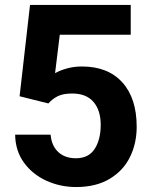

<svg xmlns="http://www.w3.org/2000/svg" viewBox="-20 -744 613 774"><path d="M507 -724V-604H221L202 -449Q221 -460 249.5 -468Q278 -476 310 -476Q415 -476 473 -412Q531 -348 531 -233Q531 -166 504 -111Q477 -56 422 -23Q367 10 287 10Q223 10 167 -15.5Q111 -41 76.5 -88.5Q42 -136 41 -201H184Q188 -156 215 -131Q242 -106 286 -106Q337 -106 361.5 -143.5Q386 -181 386 -241Q386 -299 357 -333Q328 -367 271 -367Q235 -367 213.5 -356.5Q192 -346 175 -327L59 -356L101 -724Z"/></svg>

Font: Freesentation 8 ExtraBold
Style: Regular
Weight: 800
Designer: glyphs from Roboto by Christian Robertson / Hangul glyphs from Noto Sans CJK(Source Han Sans) by Jang Soo-young and Kang
Foundry: PT&
Version: Version 2.001